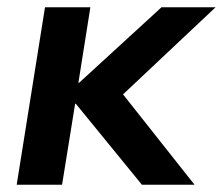

<svg xmlns="http://www.w3.org/2000/svg" viewBox="-20 -509 614 529"><path d="M26 0 104 -489H229L196 -281H198L425 -489H574L319 -249L516 0H371L189 -223H187L151 0Z"/></svg>

Font: Nunito Sans
Style: Bold Italic
Weight: 700
Italic angle: -9°
Designer: Vernon Adams
Foundry: Vernon Adams
Version: Version 3.006; ttfautohint (v1.8.3)